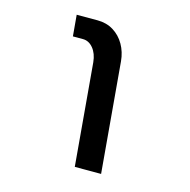

<svg xmlns="http://www.w3.org/2000/svg" viewBox="-93 -701 786 793"><g transform="rotate(15 300.0 -304.5)"><path d="M190.5 -518.5H147.5L139.5 -609H229Q267 -609 296.8 -590.8Q326.5 -572.5 344.5 -541Q362.5 -509.5 366 -470.5L407 0H294.5L256.5 -437Q253 -473.5 234.5 -496Q216 -518.5 190.5 -518.5Z"/></g></svg>

Font: JuliaMono
Style: Bold Italic
Weight: 700
Italic angle: -9°
Monospace: yes
Designer: cormullion
Foundry: corm
Version: Version 0.057; ttfautohint (v1.8.4)